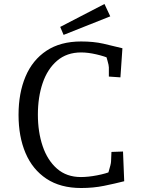

<svg xmlns="http://www.w3.org/2000/svg" viewBox="-20 -928 715 963"><path d="M387 15Q283 15 213 -31.5Q143 -78 108 -160.5Q73 -243 73 -352Q73 -461 108 -544Q143 -627 213 -673.5Q283 -720 387 -720Q449 -720 498 -709Q547 -698 594 -686L584 -540L526 -544V-590Q526 -600 519 -624Q512 -648 507 -666L533 -633Q504 -646 462.5 -655.5Q421 -665 387 -665Q315 -665 266.5 -623.5Q218 -582 194 -511.5Q170 -441 170 -353Q170 -266 194 -195Q218 -124 266 -82Q314 -40 386 -40Q422 -40 466.5 -48.5Q511 -57 542 -70L514 -36Q520 -51 525 -67.5Q530 -84 533.5 -98Q537 -112 537 -119L539 -166L597 -168L603 -19Q556 -7 502 4Q448 15 387 15ZM299 -753 282 -793 504 -908 533 -846Z"/></svg>

Font: Andada Pro
Style: Regular
Weight: 400
Designer: Carolina Giovagnoli
Foundry: Huerta Tipografica
Version: Version 3.003